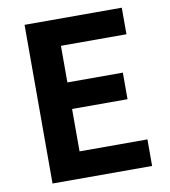

<svg xmlns="http://www.w3.org/2000/svg" viewBox="-83 -812 781 883"><g transform="rotate(-10 307.5 -370.5)"><path d="M91 -741H545V-617H239V-446H498V-322H239V-124H556V0H91Z"/></g></svg>

Font: Merged Yaku Han JP
Style: Bold
Weight: 700
Designer: Ryoko NISHIZUKA 西塚涼子 (kana, bopomofo & ideographs); Paul D. Hunt (Latin, Greek & Cyrillic); Sandoll Communications 산돌커뮤니
Foundry: Adobe
Version: Version 2.004